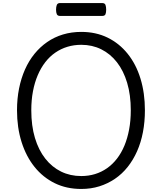

<svg xmlns="http://www.w3.org/2000/svg" viewBox="-20 -1225 1067 1264"><path d="M515 19Q418 19 340.5 -19Q263 -57 207.5 -126Q152 -195 122 -290Q92 -385 92 -499Q92 -575 105.5 -642.5Q119 -710 144.5 -767.5Q170 -825 207 -870.5Q244 -916 291 -948.5Q338 -981 394.5 -998Q451 -1015 515 -1015Q611 -1015 688 -977.5Q765 -940 820.5 -871Q876 -802 905 -707Q934 -612 934 -499Q934 -423 921 -355Q908 -287 882.5 -229.5Q857 -172 820.5 -126Q784 -80 737 -48Q690 -16 634.5 1.5Q579 19 515 19ZM515 -66Q563 -66 605.5 -79Q648 -92 684.5 -117.5Q721 -143 750 -180.5Q779 -218 799 -266Q819 -314 830 -372.5Q841 -431 841 -499Q841 -600 817 -680Q793 -760 749.5 -815.5Q706 -871 646.5 -900.5Q587 -930 515 -930Q467 -930 424 -917Q381 -904 344 -878.5Q307 -853 278 -815.5Q249 -778 228.5 -730Q208 -682 197 -624Q186 -566 186 -499Q186 -397 210 -317Q234 -237 278 -181Q322 -125 382 -95.5Q442 -66 515 -66ZM376 -1120Q359 -1120 354 -1131.5Q349 -1143 349 -1161Q349 -1180 354 -1192.5Q359 -1205 376 -1205H652Q670 -1205 674.5 -1192.5Q679 -1180 679 -1161Q679 -1143 674.5 -1131.5Q670 -1120 652 -1120Z"/></svg>

Font: Playwrite ES Deco
Style: Regular
Weight: 400
Designer: Veronika Burian, José Scaglione
Foundry: TypeTogether
Version: Version 1.002